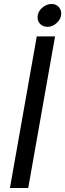

<svg xmlns="http://www.w3.org/2000/svg" viewBox="-20 -946 328 966"><path d="M122 0H30L165 -763H257ZM169 -859Q169 -886 191 -906Q213 -926 240 -926Q261 -926 274.5 -912Q288 -898 288 -878Q288 -852 266.5 -831.5Q245 -811 219 -811Q197 -811 183 -824.5Q169 -838 169 -859Z"/></svg>

Font: Open Sauce One
Style: Italic
Weight: 400
Italic angle: -10°
Designer: Alfredo Marco Pradil
Foundry: Creative Sauce Fz LLC
Version: Version 1.477